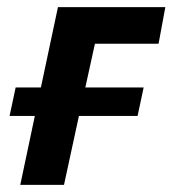

<svg xmlns="http://www.w3.org/2000/svg" viewBox="-20 -520 485 540"><path d="M426 -397H247L220 -274H384L367 -194H202L160 0H37L78 -194H7L24 -274H95L143 -500H445Z"/></svg>

Font: PT Sans
Style: Bold Italic
Weight: 700
Italic angle: -12°
Designer: A.Korolkova, O.Umpeleva, V.Yefimov
Foundry: ParaType Ltd
Version: Version 2.003W OFL